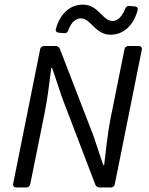

<svg xmlns="http://www.w3.org/2000/svg" viewBox="-20 -827 659 847"><path d="M336.9 -746.1C380.9 -746.1 399.4 -673.8 467.8 -673.8C523.4 -673.8 568.4 -712.9 586.9 -781.2C589.8 -792 585 -797.9 574.2 -798.8L550.8 -800.8C542 -801.8 536.1 -797.9 532.2 -788.1C518.6 -753.9 499 -734.4 476.6 -734.4C431.6 -734.4 415 -806.6 345.7 -806.6C290 -806.6 246.1 -768.6 226.6 -700.2C223.6 -689.5 229.5 -683.6 240.2 -682.6L263.7 -680.7C272.5 -679.7 278.3 -684.6 281.2 -693.4C293.9 -728.5 314.5 -746.1 336.9 -746.1ZM157.2 -610.4 38.1 -16.6C36.1 -5.9 42 0 52.7 0H95.7C104.5 0 111.3 -4.9 113.3 -13.7L176.8 -328.1C189.5 -391.6 198.2 -462.9 206.1 -527.3H210L254.9 -393.6L400.4 -12.7C403.3 -4.9 410.2 0 418.9 0H468.8C477.5 0 484.4 -4.9 486.3 -13.7L605.5 -607.4C607.4 -618.2 601.6 -624 590.8 -624H546.9C538.1 -624 531.2 -619.1 529.3 -610.4L466.8 -299.8C454.1 -235.4 447.3 -160.2 439.5 -98.6H435.5L391.6 -229.5L244.1 -611.3C241.2 -619.1 234.4 -624 225.6 -624H174.8C166 -624 159.2 -619.1 157.2 -610.4Z"/></svg>

Font: Ed Sans Neue
Style: Italic
Weight: 400
Italic angle: -11°
Designer: Stephen Hutchings
Version: Version 1.004;PS 001.004;hotconv 1.0.88;makeotf.lib2.5.64775